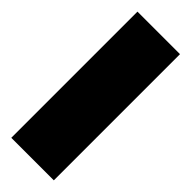

<svg xmlns="http://www.w3.org/2000/svg" viewBox="-232 -898 466 466"><g transform="rotate(-45 0.5 -665.0)"><path d="M-216.3 -592.3V-738.3H216.8V-592.3Z"/></g></svg>

Font: Bevan
Style: Regular
Weight: 400
Designer: Vernon Adams
Foundry: Vernon Adams
Version: Version 2.100; ttfautohint (v1.8.3)